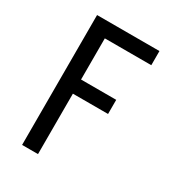

<svg xmlns="http://www.w3.org/2000/svg" viewBox="-178 -838 855 941"><g transform="rotate(30 250.0 -367.5)"><path d="M93 0V-735H446V-655H183V-422H382V-342H183V0Z"/></g></svg>

Font: Iosevka Fixed Medium
Style: Regular
Weight: 500
Monospace: yes
Designer: Belleve Invis
Foundry: Belleve Invis
Version: Version 32.3.0